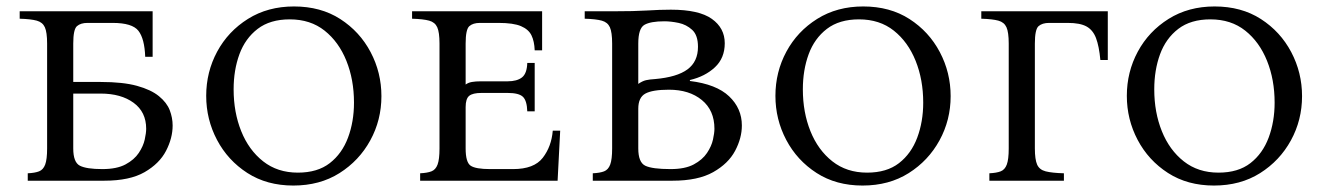

<svg xmlns="http://www.w3.org/2000/svg" viewBox="-20 -560 4109 595"><path d="M515 -171Q515 -132 494.5 -92.5Q474 -53 428 -26.5Q382 0 303 0H66V-23Q88 -24 101 -29Q114 -34 120 -50Q126 -66 126 -100V-425Q126 -460 119 -475.5Q112 -491 94 -496Q76 -501 41 -502V-525H453V-384H430Q428 -440 409 -464.5Q390 -489 329 -489H251Q230 -489 218.5 -479Q207 -469 207 -425V-306H292Q361 -306 404.5 -294Q448 -282 472.5 -262Q497 -242 506 -218.5Q515 -195 515 -171ZM207 -100Q207 -57 227.5 -46.5Q248 -36 297 -36Q342 -36 369 -50.5Q396 -65 410 -86Q424 -107 428.5 -127.5Q433 -148 433 -161Q433 -213 394 -241.5Q355 -270 292 -270H207Z M891 -540Q974 -540 1034.5 -501Q1095 -462 1128.5 -398.5Q1162 -335 1162 -262Q1162 -188 1127.5 -125Q1093 -62 1032 -23.5Q971 15 889 15Q807 15 746.5 -24Q686 -63 652.5 -126.5Q619 -190 619 -263Q619 -337 653 -400Q687 -463 748.5 -501.5Q810 -540 891 -540ZM903 -25Q964 -25 1002 -54.5Q1040 -84 1058.5 -133.5Q1077 -183 1077 -242Q1077 -313 1053.5 -371.5Q1030 -430 986 -465Q942 -500 878 -500Q817 -500 778.5 -470.5Q740 -441 722 -392Q704 -343 704 -283Q704 -212 727.5 -153.5Q751 -95 795.5 -60Q840 -25 903 -25Z M1282 0V-23Q1304 -24 1317 -29Q1330 -34 1336 -50Q1342 -66 1342 -100V-425Q1342 -460 1335 -475.5Q1328 -491 1310 -496Q1292 -501 1257 -502V-525H1660V-404H1637Q1636 -432 1627 -450.5Q1618 -469 1594.5 -479Q1571 -489 1525 -489H1467Q1446 -489 1434.5 -479Q1423 -469 1423 -425V-298Q1431 -304 1442.5 -306Q1454 -308 1470 -308H1553Q1582 -308 1597.5 -320Q1613 -332 1614 -365H1637V-215H1614Q1613 -248 1600.5 -260Q1588 -272 1553 -272H1472Q1445 -272 1434 -263Q1423 -254 1423 -228V-100Q1423 -57 1438.5 -46.5Q1454 -36 1499 -36H1570Q1635 -36 1662 -71Q1689 -106 1693 -155H1716L1708 0Z M1817 0V-23Q1839 -24 1852 -29Q1865 -34 1871 -50Q1877 -66 1877 -100V-425Q1877 -460 1870 -475.5Q1863 -491 1845 -496Q1827 -501 1792 -502V-525H1877Q1947 -525 1986 -527.5Q2025 -530 2059 -530Q2146 -530 2186 -501.5Q2226 -473 2226 -426Q2226 -380 2195.5 -351.5Q2165 -323 2118 -312V-309Q2200 -299 2239.5 -261.5Q2279 -224 2279 -171Q2279 -132 2258 -92.5Q2237 -53 2190 -26.5Q2143 0 2064 0ZM1958 -300Q1971 -309 1982 -311.5Q1993 -314 2010 -315Q2078 -321 2110.5 -345Q2143 -369 2143 -415Q2143 -451 2125 -467.5Q2107 -484 2083 -489Q2059 -494 2039 -494Q1996 -494 1977 -483Q1958 -472 1958 -425ZM2058 -36Q2103 -36 2130 -50.5Q2157 -65 2171 -86Q2185 -107 2189.5 -127.5Q2194 -148 2194 -161Q2194 -218 2155 -250Q2116 -282 2053 -282Q2002 -282 1980 -270Q1958 -258 1958 -223V-100Q1958 -57 1979.5 -46.5Q2001 -36 2058 -36Z M2655 -540Q2738 -540 2798.5 -501Q2859 -462 2892.5 -398.5Q2926 -335 2926 -262Q2926 -188 2891.5 -125Q2857 -62 2796 -23.5Q2735 15 2653 15Q2571 15 2510.5 -24Q2450 -63 2416.5 -126.5Q2383 -190 2383 -263Q2383 -337 2417 -400Q2451 -463 2512.5 -501.5Q2574 -540 2655 -540ZM2667 -25Q2728 -25 2766 -54.5Q2804 -84 2822.5 -133.5Q2841 -183 2841 -242Q2841 -313 2817.5 -371.5Q2794 -430 2750 -465Q2706 -500 2642 -500Q2581 -500 2542.5 -470.5Q2504 -441 2486 -392Q2468 -343 2468 -283Q2468 -212 2491.5 -153.5Q2515 -95 2559.5 -60Q2604 -25 2667 -25Z M3046 0V-23Q3068 -24 3081 -29Q3094 -34 3100 -50Q3106 -66 3106 -100V-425Q3106 -460 3099 -475.5Q3092 -491 3074 -496Q3056 -501 3021 -502V-525H3413V-374H3390Q3386 -417 3376.5 -442Q3367 -467 3347 -478Q3327 -489 3289 -489H3231Q3210 -489 3198.5 -479Q3187 -469 3187 -425V-100Q3187 -66 3194 -50Q3201 -34 3220.5 -29Q3240 -24 3277 -23V0Z M3744 -540Q3827 -540 3887.5 -501Q3948 -462 3981.5 -398.5Q4015 -335 4015 -262Q4015 -188 3980.5 -125Q3946 -62 3885 -23.5Q3824 15 3742 15Q3660 15 3599.5 -24Q3539 -63 3505.5 -126.5Q3472 -190 3472 -263Q3472 -337 3506 -400Q3540 -463 3601.5 -501.5Q3663 -540 3744 -540ZM3756 -25Q3817 -25 3855 -54.5Q3893 -84 3911.5 -133.5Q3930 -183 3930 -242Q3930 -313 3906.5 -371.5Q3883 -430 3839 -465Q3795 -500 3731 -500Q3670 -500 3631.5 -470.5Q3593 -441 3575 -392Q3557 -343 3557 -283Q3557 -212 3580.5 -153.5Q3604 -95 3648.5 -60Q3693 -25 3756 -25Z"/></svg>

Font: Bona Nova SC
Style: Regular
Weight: 400
Designer: Mateusz Machalski
Foundry: Capitalics
Version: Version 4.001; ttfautohint (v1.8.4.7-5d5b)